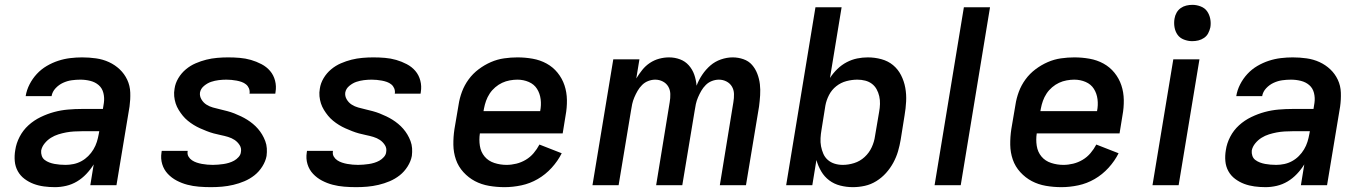

<svg xmlns="http://www.w3.org/2000/svg" viewBox="-20 -765 5640 793"><path d="M207 8Q184 8 161.5 5Q139 2 119 -5.5Q99 -13 81.5 -26Q64 -39 53.5 -58Q43 -77 41 -99.5Q39 -122 43 -145Q47 -173 61 -200Q75 -227 97.5 -247.5Q120 -268 148 -281.5Q176 -295 204 -302.5Q232 -310 261 -312.5Q290 -315 318 -315H405L409 -340Q412 -361 407 -381Q402 -401 387.5 -413.5Q373 -426 353 -431Q333 -436 312 -436Q294 -436 276 -433.5Q258 -431 240.5 -423Q223 -415 209.5 -400.5Q196 -386 193 -368H86Q90 -393 102 -416.5Q114 -440 132 -459.5Q150 -479 173 -492.5Q196 -506 220.5 -514Q245 -522 270 -525Q295 -528 319 -528Q348 -528 376.5 -524Q405 -520 430 -508.5Q455 -497 474.5 -478.5Q494 -460 505.5 -435.5Q517 -411 518 -382.5Q519 -354 515 -325L461 0H353L367 -86Q354 -65 336.5 -46.5Q319 -28 298 -15.5Q277 -3 253.5 2.5Q230 8 207 8ZM251 -84Q267 -84 284 -87.5Q301 -91 316.5 -99.5Q332 -108 344.5 -120.5Q357 -133 366 -148Q375 -163 380 -179Q385 -195 388 -212L390 -223H318Q302 -223 285.5 -222Q269 -221 253 -218Q237 -215 221 -210Q205 -205 190.5 -196Q176 -187 164.5 -173Q153 -159 150 -143Q149 -132 152.5 -121.5Q156 -111 164.5 -104.5Q173 -98 183.5 -94Q194 -90 205 -88Q216 -86 227.5 -85Q239 -84 251 -84Z M851 8Q826 8 801.5 6Q777 4 754 -2Q731 -8 710 -19Q689 -30 673 -47Q657 -64 650 -87Q643 -110 647 -135L648 -142H755V-140Q753 -128 758.5 -118.5Q764 -109 773 -103Q782 -97 792.5 -93.5Q803 -90 814 -88Q825 -86 836.5 -85Q848 -84 859 -84Q870 -84 881 -85Q892 -86 903 -87.5Q914 -89 925.5 -92.5Q937 -96 947 -101.5Q957 -107 965.5 -116.5Q974 -126 975 -137Q978 -153 969.5 -166Q961 -179 949 -187Q937 -195 922 -199.5Q907 -204 892 -207Q877 -210 862.5 -214Q848 -218 834 -223.5Q820 -229 806.5 -235Q793 -241 780 -249Q767 -257 755.5 -266.5Q744 -276 735 -287Q726 -298 718 -311Q710 -324 705.5 -338Q701 -352 699.5 -367.5Q698 -383 701 -399Q704 -421 716.5 -442Q729 -463 747.5 -478.5Q766 -494 788 -503.5Q810 -513 832 -518.5Q854 -524 877 -526Q900 -528 922 -528Q946 -528 970 -526Q994 -524 1016.5 -517.5Q1039 -511 1060 -500Q1081 -489 1095.5 -472Q1110 -455 1116 -432Q1122 -409 1118 -385L1117 -378H1010L1011 -380Q1012 -391 1008 -400.5Q1004 -410 996 -416.5Q988 -423 978 -426.5Q968 -430 957.5 -432Q947 -434 936 -435Q925 -436 915 -436Q899 -436 883 -434Q867 -432 852 -427Q837 -422 823 -410.5Q809 -399 806 -383Q804 -368 812 -354.5Q820 -341 832.5 -333Q845 -325 859.5 -321Q874 -317 889 -313.5Q904 -310 919 -306Q934 -302 948 -296.5Q962 -291 975.5 -284.5Q989 -278 1001 -270.5Q1013 -263 1024.5 -253.5Q1036 -244 1045.5 -233Q1055 -222 1062.5 -209.5Q1070 -197 1075.5 -182.5Q1081 -168 1082 -152.5Q1083 -137 1081 -121Q1077 -99 1063.5 -77.5Q1050 -56 1031 -41Q1012 -26 989.5 -16.5Q967 -7 943.5 -1.5Q920 4 897 6Q874 8 851 8Z M1451 8Q1426 8 1401.5 6Q1377 4 1354 -2Q1331 -8 1310 -19Q1289 -30 1273 -47Q1257 -64 1250 -87Q1243 -110 1247 -135L1248 -142H1355V-140Q1353 -128 1358.5 -118.5Q1364 -109 1373 -103Q1382 -97 1392.5 -93.5Q1403 -90 1414 -88Q1425 -86 1436.5 -85Q1448 -84 1459 -84Q1470 -84 1481 -85Q1492 -86 1503 -87.5Q1514 -89 1525.5 -92.5Q1537 -96 1547 -101.5Q1557 -107 1565.5 -116.5Q1574 -126 1575 -137Q1578 -153 1569.5 -166Q1561 -179 1549 -187Q1537 -195 1522 -199.5Q1507 -204 1492 -207Q1477 -210 1462.5 -214Q1448 -218 1434 -223.5Q1420 -229 1406.5 -235Q1393 -241 1380 -249Q1367 -257 1355.5 -266.5Q1344 -276 1335 -287Q1326 -298 1318 -311Q1310 -324 1305.5 -338Q1301 -352 1299.5 -367.5Q1298 -383 1301 -399Q1304 -421 1316.5 -442Q1329 -463 1347.5 -478.5Q1366 -494 1388 -503.5Q1410 -513 1432 -518.5Q1454 -524 1477 -526Q1500 -528 1522 -528Q1546 -528 1570 -526Q1594 -524 1616.5 -517.5Q1639 -511 1660 -500Q1681 -489 1695.5 -472Q1710 -455 1716 -432Q1722 -409 1718 -385L1717 -378H1610L1611 -380Q1612 -391 1608 -400.5Q1604 -410 1596 -416.5Q1588 -423 1578 -426.5Q1568 -430 1557.5 -432Q1547 -434 1536 -435Q1525 -436 1515 -436Q1499 -436 1483 -434Q1467 -432 1452 -427Q1437 -422 1423 -410.5Q1409 -399 1406 -383Q1404 -368 1412 -354.5Q1420 -341 1432.5 -333Q1445 -325 1459.5 -321Q1474 -317 1489 -313.5Q1504 -310 1519 -306Q1534 -302 1548 -296.5Q1562 -291 1575.5 -284.5Q1589 -278 1601 -270.5Q1613 -263 1624.5 -253.5Q1636 -244 1645.5 -233Q1655 -222 1662.5 -209.5Q1670 -197 1675.5 -182.5Q1681 -168 1682 -152.5Q1683 -137 1681 -121Q1677 -99 1663.5 -77.5Q1650 -56 1631 -41Q1612 -26 1589.5 -16.5Q1567 -7 1543.5 -1.5Q1520 4 1497 6Q1474 8 1451 8Z M2064 8Q2031 8 1999.5 2.5Q1968 -3 1941.5 -17Q1915 -31 1894 -54Q1873 -77 1863 -106Q1853 -135 1852.5 -167Q1852 -199 1857 -232L1874 -332Q1878 -359 1888 -386Q1898 -413 1915.5 -437Q1933 -461 1957 -479Q1981 -497 2007.5 -508.5Q2034 -520 2062 -524Q2090 -528 2117 -528Q2149 -528 2180 -522.5Q2211 -517 2237.5 -502.5Q2264 -488 2283 -464.5Q2302 -441 2311.5 -412.5Q2321 -384 2321.5 -352Q2322 -320 2316 -288L2304 -214H1962Q1958 -188 1962 -162.5Q1966 -137 1981.5 -118.5Q1997 -100 2021.5 -92Q2046 -84 2072 -84Q2092 -84 2112.5 -89Q2133 -94 2151.5 -105Q2170 -116 2184 -132.5Q2198 -149 2208 -168L2300 -132Q2284 -100 2258.5 -72Q2233 -44 2201 -25.5Q2169 -7 2133.5 0.5Q2098 8 2064 8ZM1977 -306H2211Q2216 -331 2213 -355Q2210 -379 2198 -398Q2186 -417 2164 -426.5Q2142 -436 2117 -436Q2102 -436 2085.5 -433Q2069 -430 2054 -423Q2039 -416 2025.5 -404.5Q2012 -393 2002.5 -378.5Q1993 -364 1987.5 -348.5Q1982 -333 1979 -317Z M2427 0 2513 -520H2621L2608 -441Q2619 -459 2632.5 -476Q2646 -493 2664 -505Q2682 -517 2702.5 -522.5Q2723 -528 2743 -528Q2767 -528 2788.5 -520Q2810 -512 2825 -495Q2840 -478 2847.5 -456.5Q2855 -435 2857 -411Q2866 -435 2880.5 -456.5Q2895 -478 2914 -494.5Q2933 -511 2957.5 -519.5Q2982 -528 3006 -528Q3029 -528 3050.5 -520.5Q3072 -513 3086 -497Q3100 -481 3108 -460Q3116 -439 3118.5 -417Q3121 -395 3119.5 -371.5Q3118 -348 3115 -325L3061 0H2953L3009 -343Q3012 -360 3011.5 -377Q3011 -394 3003 -407.5Q2995 -421 2980.5 -428.5Q2966 -436 2949 -436Q2935 -436 2920.5 -430.5Q2906 -425 2895 -414Q2884 -403 2876.5 -390Q2869 -377 2863 -363Q2857 -349 2854 -335Q2851 -321 2849 -307L2798 0H2690L2746 -343Q2749 -360 2748.5 -377Q2748 -394 2740 -407.5Q2732 -421 2717.5 -428.5Q2703 -436 2686 -436Q2672 -436 2657.5 -430.5Q2643 -425 2632 -414Q2621 -403 2613.5 -390Q2606 -377 2600 -363Q2594 -349 2591 -335Q2588 -321 2586 -307L2535 0Z M3503 8Q3476 8 3450.5 1.5Q3425 -5 3405 -20Q3385 -35 3372 -57Q3359 -79 3352 -104L3335 0H3227L3348 -735H3456L3408 -443Q3421 -463 3438.5 -480Q3456 -497 3477 -508Q3498 -519 3520 -523.5Q3542 -528 3564 -528Q3593 -528 3620.5 -520.5Q3648 -513 3668.5 -496Q3689 -479 3701.5 -454.5Q3714 -430 3719 -402.5Q3724 -375 3722.5 -346Q3721 -317 3716 -288L3700 -188Q3696 -164 3689 -140Q3682 -116 3669.5 -93Q3657 -70 3639.5 -50.5Q3622 -31 3599.5 -17Q3577 -3 3552 2.5Q3527 8 3503 8ZM3461 -84Q3484 -84 3508 -91.5Q3532 -99 3551 -116.5Q3570 -134 3580.5 -157Q3591 -180 3594 -203L3611 -303Q3614 -319 3614.5 -335.5Q3615 -352 3611.5 -367.5Q3608 -383 3600.5 -396.5Q3593 -410 3581 -419Q3569 -428 3553.5 -432Q3538 -436 3521 -436Q3499 -436 3476 -430Q3453 -424 3434 -409Q3415 -394 3404 -372.5Q3393 -351 3389 -329L3373 -229Q3370 -212 3369 -194.5Q3368 -177 3371 -161Q3374 -145 3380.5 -130Q3387 -115 3399 -104.5Q3411 -94 3427 -89Q3443 -84 3461 -84Z M3840 0 3961 -735H4069L3948 0Z M4364 8Q4331 8 4299.5 2.5Q4268 -3 4241.5 -17Q4215 -31 4194 -54Q4173 -77 4163 -106Q4153 -135 4152.5 -167Q4152 -199 4157 -232L4174 -332Q4178 -359 4188 -386Q4198 -413 4215.5 -437Q4233 -461 4257 -479Q4281 -497 4307.5 -508.5Q4334 -520 4362 -524Q4390 -528 4417 -528Q4449 -528 4480 -522.5Q4511 -517 4537.5 -502.5Q4564 -488 4583 -464.5Q4602 -441 4611.5 -412.5Q4621 -384 4621.5 -352Q4622 -320 4616 -288L4604 -214H4262Q4258 -188 4262 -162.5Q4266 -137 4281.5 -118.5Q4297 -100 4321.5 -92Q4346 -84 4372 -84Q4392 -84 4412.5 -89Q4433 -94 4451.5 -105Q4470 -116 4484 -132.5Q4498 -149 4508 -168L4600 -132Q4584 -100 4558.5 -72Q4533 -44 4501 -25.5Q4469 -7 4433.5 0.5Q4398 8 4364 8ZM4277 -306H4511Q4516 -331 4513 -355Q4510 -379 4498 -398Q4486 -417 4464 -426.5Q4442 -436 4417 -436Q4402 -436 4385.5 -433Q4369 -430 4354 -423Q4339 -416 4325.5 -404.5Q4312 -393 4302.5 -378.5Q4293 -364 4287.5 -348.5Q4282 -333 4279 -317Z M4740 0 4826 -520H4934L4848 0ZM4904 -595Q4887 -595 4870 -601.5Q4853 -608 4843.5 -621.5Q4834 -635 4831 -652.5Q4828 -670 4831 -688Q4833 -701 4839.5 -712.5Q4846 -724 4856.5 -731.5Q4867 -739 4879.5 -742Q4892 -745 4905 -745Q4922 -745 4939 -738.5Q4956 -732 4965.5 -718.5Q4975 -705 4978.5 -687.5Q4982 -670 4979 -652Q4976 -639 4970 -627.5Q4964 -616 4953 -608.5Q4942 -601 4929.5 -598Q4917 -595 4904 -595Z M5207 8Q5184 8 5161.5 5Q5139 2 5119 -5.5Q5099 -13 5081.5 -26Q5064 -39 5053.5 -58Q5043 -77 5041 -99.5Q5039 -122 5043 -145Q5047 -173 5061 -200Q5075 -227 5097.5 -247.5Q5120 -268 5148 -281.5Q5176 -295 5204 -302.5Q5232 -310 5261 -312.5Q5290 -315 5318 -315H5405L5409 -340Q5412 -361 5407 -381Q5402 -401 5387.5 -413.5Q5373 -426 5353 -431Q5333 -436 5312 -436Q5294 -436 5276 -433.5Q5258 -431 5240.5 -423Q5223 -415 5209.5 -400.5Q5196 -386 5193 -368H5086Q5090 -393 5102 -416.5Q5114 -440 5132 -459.5Q5150 -479 5173 -492.5Q5196 -506 5220.5 -514Q5245 -522 5270 -525Q5295 -528 5319 -528Q5348 -528 5376.5 -524Q5405 -520 5430 -508.5Q5455 -497 5474.5 -478.5Q5494 -460 5505.5 -435.5Q5517 -411 5518 -382.5Q5519 -354 5515 -325L5461 0H5353L5367 -86Q5354 -65 5336.5 -46.5Q5319 -28 5298 -15.5Q5277 -3 5253.5 2.5Q5230 8 5207 8ZM5251 -84Q5267 -84 5284 -87.5Q5301 -91 5316.5 -99.5Q5332 -108 5344.5 -120.5Q5357 -133 5366 -148Q5375 -163 5380 -179Q5385 -195 5388 -212L5390 -223H5318Q5302 -223 5285.5 -222Q5269 -221 5253 -218Q5237 -215 5221 -210Q5205 -205 5190.5 -196Q5176 -187 5164.5 -173Q5153 -159 5150 -143Q5149 -132 5152.5 -121.5Q5156 -111 5164.5 -104.5Q5173 -98 5183.5 -94Q5194 -90 5205 -88Q5216 -86 5227.5 -85Q5239 -84 5251 -84Z"/></svg>

Font: Iosevka Aile Semibold
Style: Italic
Weight: 600
Italic angle: -9°
Designer: Belleve Invis
Foundry: Belleve Invis
Version: Version 31.1.0; ttfautohint (v1.8.4)